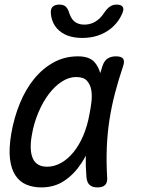

<svg xmlns="http://www.w3.org/2000/svg" viewBox="-20 -805 640 835"><path d="M160 10Q124 10 95 -2Q66 -14 47.5 -41.5Q29 -69 23.5 -113.5Q18 -158 29 -224Q41 -293 66 -354.5Q91 -416 128 -461.5Q165 -507 213 -533.5Q261 -560 319 -560Q367 -560 390 -536Q408 -516 416 -487Q420 -501 425 -516Q433 -541 448 -550.5Q463 -560 484 -560Q508 -560 515.5 -549.5Q523 -539 515 -516Q495 -457 480 -399.5Q465 -342 456 -283.5Q447 -225 444.5 -163.5Q442 -102 446 -34Q448 -12 437.5 -1Q427 10 404 10Q381 10 369.5 -1Q358 -12 356 -34Q352 -82 353 -128Q344 -110 333 -94Q303 -48 260 -19Q217 10 160 10ZM185 -80Q216 -80 245.5 -96.5Q275 -113 299.5 -143Q324 -173 342 -215Q360 -257 369 -308Q374 -332 377.5 -360.5Q381 -389 377 -413Q373 -437 358.5 -453.5Q344 -470 311 -470Q280 -470 249.5 -450.5Q219 -431 193 -397Q167 -363 147 -316Q127 -269 118 -215Q107 -151 123 -115.5Q139 -80 185 -80ZM201 -750Q200 -767 209.5 -776Q219 -785 238 -785Q249 -785 256.5 -782Q264 -779 268 -774Q276 -765 279.5 -753Q283 -741 289 -730Q306 -698 347 -698Q388 -698 418 -730Q427 -740 434.5 -751.5Q442 -763 452 -772Q460 -778 467.5 -781.5Q475 -785 487 -785Q506 -785 513 -776Q520 -767 513 -750Q497 -709 461 -680Q410 -640 338 -640Q266 -640 229 -680Q203 -709 201 -750Z"/></svg>

Font: Maple Mono Normal NL
Style: Italic
Weight: 400
Italic angle: -10°
Monospace: yes
Designer: subframe7536
Version: Version 7.000